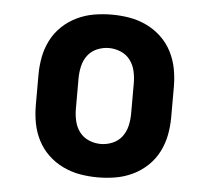

<svg xmlns="http://www.w3.org/2000/svg" viewBox="-44 -575 688 630"><g transform="rotate(5 300.0 -260.0)"><path d="M300 8Q270 8 241 3Q212 -2 185 -15Q158 -28 136.5 -48.5Q115 -69 101.5 -95.5Q88 -122 82.5 -151Q77 -180 77 -210V-310Q77 -340 82.5 -369Q88 -398 101.5 -424.5Q115 -451 136.5 -471.5Q158 -492 185 -505Q212 -518 241 -523Q270 -528 300 -528Q330 -528 359 -523Q388 -518 415 -505Q442 -492 463.5 -471.5Q485 -451 498.5 -424.5Q512 -398 517.5 -369Q523 -340 523 -310V-210Q523 -180 517.5 -151Q512 -122 498.5 -95.5Q485 -69 463.5 -48.5Q442 -28 415 -15Q388 -2 359 3Q330 8 300 8ZM300 -102Q320 -102 339 -110Q358 -118 370 -134Q382 -150 386.5 -170Q391 -190 391 -210V-310Q391 -330 386.5 -350Q382 -370 370 -386Q358 -402 339 -410Q320 -418 300 -418Q280 -418 261 -410Q242 -402 230 -386Q218 -370 213.5 -350Q209 -330 209 -310V-210Q209 -190 213.5 -170Q218 -150 230 -134Q242 -118 261 -110Q280 -102 300 -102Z"/></g></svg>

Font: Iosevka HT Extrabold Extended
Style: Regular
Weight: 800
Width: 7
Monospace: yes
Designer: Belleve Invis
Foundry: Belleve Invis
Version: Version 32.3.0; ttfautohint (v1.8.4)